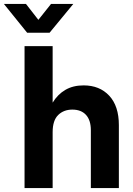

<svg xmlns="http://www.w3.org/2000/svg" viewBox="-75 -964 680 984"><path d="M194.8 -286.6V0H50.8V-727.5H194.8V-438Q220.7 -480.5 260 -503.4Q299.3 -526.4 353.5 -526.4Q435.5 -526.4 484.9 -473.4Q534.2 -420.4 534.2 -322.8V0H390.6V-296.4Q390.6 -348.1 365.7 -375.2Q340.8 -402.3 295.9 -402.3Q251.5 -402.3 223.1 -374.5Q194.8 -346.7 194.8 -286.6ZM58.1 -943.8 121.6 -862.3 186.5 -943.8H300.3V-943.4L179.2 -796.4H64L-54.7 -943.4V-943.8Z"/></svg>

Font: Inter Display
Style: Bold
Weight: 700
Designer: Rasmus Andersson
Foundry: rsms
Version: Version 4.001;git-9221beed3